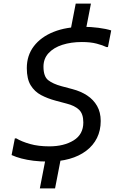

<svg xmlns="http://www.w3.org/2000/svg" viewBox="-20 -880 656 1060"><path d="M360 -664 398 -860H482L444 -664ZM44 -24 62 -116H70Q100 -98 146 -85Q192 -72 252 -72Q333 -72 386.5 -105Q440 -138 440 -204Q440 -252 416 -274.5Q392 -297 348 -308L288 -324Q243 -336 207 -355Q171 -374 149.5 -409Q128 -444 128 -504Q128 -574 167 -625Q206 -676 276 -704Q346 -732 440 -732Q481 -732 523.5 -726.5Q566 -721 594 -712L576 -620H568Q548 -630 514 -639Q480 -648 432 -648Q372 -648 324 -632.5Q276 -617 248 -586.5Q220 -556 220 -512Q220 -458 246 -437.5Q272 -417 320 -404L380 -388Q426 -376 461 -353Q496 -330 516 -295Q536 -260 536 -212Q536 -160 515.5 -118.5Q495 -77 456 -47.5Q417 -18 363.5 -3Q310 12 244 12Q202 12 165.5 7.5Q129 3 98.5 -5Q68 -13 44 -24ZM238 -36H322L284 160H200Z"/></svg>

Font: Kufam
Style: Italic
Weight: 400
Italic angle: -11°
Designer: Artur Schmal
Foundry: Original Type
Version: Version 1.301; ttfautohint (v1.8.3)